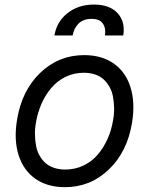

<svg xmlns="http://www.w3.org/2000/svg" viewBox="-20 -788 637 820"><path d="M257.1 11.4Q182.5 11.4 131.4 -24.3Q80.3 -60 59.5 -125.2Q38.7 -190.3 52.6 -275.6Q72.8 -400.9 151.6 -476.7Q230.5 -552.6 339.5 -552.6Q414.1 -552.6 465.4 -516.9Q516.7 -481.2 537.3 -415.5Q557.9 -349.8 544 -264.2Q523.8 -139.9 445 -64.3Q366.1 11.4 257.1 11.4ZM258.5 -63.9Q300.4 -63.9 336.3 -81Q372.2 -98 397.4 -127.7Q422.6 -157.3 439.5 -195Q456.3 -232.6 463.1 -275.6Q468 -302.2 467.3 -327.4Q466.6 -352.6 462.5 -375.2Q458.5 -397.7 448 -416.4Q437.5 -435 422.8 -448.7Q408 -462.4 386.4 -469.8Q364.7 -477.3 338.1 -477.3Q296.2 -477.3 260.3 -459.9Q224.4 -442.5 199.2 -412.6Q174 -382.8 157.3 -345Q140.6 -307.2 133.5 -264.2Q128.6 -237.6 129.3 -212.4Q130 -187.1 134.1 -165Q138.1 -142.8 148.6 -124.1Q159.1 -105.5 173.8 -92.2Q188.6 -78.8 210.2 -71.4Q231.9 -63.9 258.5 -63.9ZM212.4 -636.4Q221.9 -695 268.1 -731.7Q314.3 -768.5 381.4 -768.5Q448.5 -768.5 482.2 -731.7Q516 -695 506.4 -636.4H428.3Q432.9 -667.6 419.2 -687.5Q405.5 -707.4 371.4 -707.4Q335.6 -707.4 315.3 -687.1Q295.1 -666.9 290.5 -636.4Z"/></svg>

Font: Karasuma Gothic
Style: Italic
Weight: 400
Italic angle: -9.39999°
Designer: Rasmus Andersson / Ryoko Nishizuka
Foundry: Genbu
Version: Version 1.00